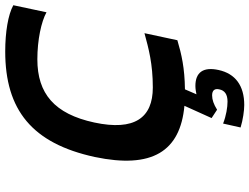

<svg xmlns="http://www.w3.org/2000/svg" viewBox="-130 -589 955 735"><g transform="rotate(-90 347.5 -221.5)"><path d="M668 -521 695 -648C659 -668 592 -679 518 -679C294 -679 166 -576 114 -336C68 -117 135 -9 310 7L263 111L295 132C316 119 333 113 350 113C369 113 377 123 373 140C369 161 354 172 326 172C305 172 272 167 242 155L227 222C256 231 292 236 313 236C387 236 433 202 447 138C460 79 438 49 386 49C375 49 364 51 354 53L373 9C455 8 507 -4 561 -20L588 -146C529 -130 471 -114 380 -114C264 -114 213 -184 246 -338C279 -491 357 -556 488 -556C562 -556 632 -541 668 -521Z"/></g></svg>

Font: LT Wave Mono Bold
Style: Italic
Weight: 700
Designer: Daniel Lyons
Version: Version 2.5 (Glyphs App)